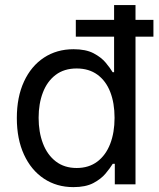

<svg xmlns="http://www.w3.org/2000/svg" viewBox="-20 -748 644 779"><path d="M277.8 11.2Q210 11.2 158.2 -23.2Q106.4 -57.6 77.4 -120.6Q48.3 -183.6 48.3 -269Q48.3 -354.5 77.4 -417.2Q106.4 -480 158.4 -514.2Q210.4 -548.3 278.3 -548.3Q328.1 -548.3 359.4 -532Q390.6 -515.6 408.7 -493.9Q426.8 -472.2 437 -455.1H442.9V-727.5H529.8V0H445.8V-83.5H437.5Q426.8 -65.9 408.2 -43.7Q389.6 -21.5 358.4 -5.1Q327.1 11.2 277.8 11.2ZM291 -66.4Q340.3 -66.4 374.8 -92.3Q409.2 -118.2 427 -164.1Q444.8 -210 444.8 -270Q444.8 -330.1 427.2 -375Q409.7 -419.9 375.2 -445.1Q340.8 -470.2 291 -470.2Q240.2 -470.2 205.8 -444.1Q171.4 -418 154.1 -372.8Q136.7 -327.6 136.7 -270Q136.7 -211.9 154.3 -165.8Q171.9 -119.6 206.5 -93Q241.2 -66.4 291 -66.4ZM287.6 -599.1V-667.5H602.5V-599.1Z"/></svg>

Font: Inter 17pt
Style: Regular
Weight: 400
Version: Version 4.001;git-66647c0bb